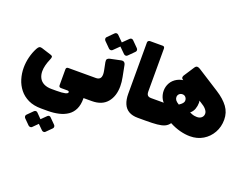

<svg xmlns="http://www.w3.org/2000/svg" viewBox="-169 -1100 2449 1913"><g transform="rotate(20 1055.0 -143.5)"><path d="M332 252Q252 252 195 224.5Q138 197 101.5 151Q65 105 47.5 47.5Q30 -10 30 -71Q30 -127 44 -183.5Q58 -240 84 -289Q96 -311 106.5 -316.5Q117 -322 134 -317L232 -286Q257 -279 257.5 -267.5Q258 -256 249 -236Q233 -199 224.5 -165.5Q216 -132 216 -102Q216 -62 232 -31Q248 0 281 17Q314 34 363 34H413Q477 34 506 27Q535 20 535 7Q535 0 530.5 -3.5Q526 -7 516 -7H449Q426 -7 426 -30V-197Q426 -220 449 -220H739Q754 -220 754 -205V-20Q754 10 724 10H674L652 -49Q679 -33 686.5 -20Q694 -7 694 17Q694 83 672.5 128Q651 173 611.5 200Q572 227 518.5 239.5Q465 252 402 252ZM311 456Q304 463 293 462.5Q282 462 274 455L216 397Q209 389 208.5 378.5Q208 368 216 360L274 302Q282 294 293 294Q304 294 311 302L368 360Q376 368 376.5 379Q377 390 369 398ZM452 456Q445 463 434.5 462.5Q424 462 416 455L357 397Q350 389 349.5 378Q349 367 357 360L416 302Q424 294 434 294Q444 294 451 302L509 360Q517 368 517.5 379Q518 390 510 398Z M724 10Q717 10 713 6Q709 2 709 -5V-190Q709 -204 717 -212Q725 -220 739 -220H741Q768 -220 782.5 -234Q797 -248 797 -281Q797 -289 795.5 -299.5Q794 -310 792 -321L776 -401Q772 -424 780 -434Q788 -444 806 -448L916 -471Q957 -480 965 -438L988 -320Q993 -295 995.5 -271.5Q998 -248 998 -225Q998 -120 943.5 -55Q889 10 781 10ZM803 -539Q796 -532 784.5 -531.5Q773 -531 764 -540L703 -601Q696 -609 695 -620Q694 -631 703 -640L764 -701Q773 -710 784 -709.5Q795 -709 803 -701L864 -640Q873 -631 873.5 -619.5Q874 -608 865 -600ZM962 -539Q953 -530 942 -531Q931 -532 923 -540L861 -601Q853 -609 853 -620.5Q853 -632 861 -640L923 -701Q931 -709 941.5 -709.5Q952 -710 961 -701L1022 -640Q1031 -631 1031.5 -620Q1032 -609 1023 -600Z M1353 10H1268Q1211 10 1173 -12Q1135 -34 1116.5 -77.5Q1098 -121 1098 -183V-727Q1098 -738 1106 -744Q1114 -750 1124 -750H1258Q1268 -750 1273 -743.5Q1278 -737 1278 -727V-272Q1278 -254 1283 -242.5Q1288 -231 1298.5 -225.5Q1309 -220 1326 -220H1368Q1383 -220 1383 -205V-20Q1383 10 1353 10Z M1819 5Q1768 5 1712.5 -9.5Q1657 -24 1600 -54Q1581 -26 1551 -12.5Q1521 1 1473.5 5.5Q1426 10 1353 10Q1338 10 1338 -5V-190Q1338 -220 1366 -220Q1390 -220 1413.5 -220Q1437 -220 1461 -220Q1449 -232 1439.5 -249.5Q1430 -267 1424.5 -288.5Q1419 -310 1419 -332Q1419 -377 1440.5 -415.5Q1462 -454 1504.5 -477.5Q1547 -501 1609 -501Q1622 -501 1635 -499Q1648 -497 1662 -494L1660 -436L1560 -502Q1548 -510 1548.5 -521.5Q1549 -533 1554 -541L1627 -653Q1639 -671 1653 -671Q1667 -671 1684 -660L1919 -510Q1999 -459 2042 -400.5Q2085 -342 2085 -266Q2085 -190 2050.5 -128.5Q2016 -67 1956 -31Q1896 5 1819 5ZM1608 -254Q1632 -270 1643.5 -283.5Q1655 -297 1655 -314Q1655 -334 1642 -348.5Q1629 -363 1609 -363Q1587 -363 1573.5 -349.5Q1560 -336 1560 -316Q1560 -299 1570.5 -284.5Q1581 -270 1608 -254ZM1821 -199Q1853 -200 1870.5 -218Q1888 -236 1886 -262Q1885 -281 1866 -303.5Q1847 -326 1809 -348L1693 -418L1730 -436Q1764 -405 1777.5 -382.5Q1791 -360 1791 -339Q1791 -305 1779.5 -273Q1768 -241 1741 -219Q1754 -213 1767.5 -208Q1781 -203 1795 -201Q1809 -199 1821 -199Z"/></g></svg>

Font: Rubik Black
Style: Italic
Weight: 900
Italic angle: -12°
Designer: Hubert and Fischer
Foundry: Hubert and Fischer
Version: Version 2.300;gftools[0.9.30]